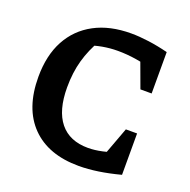

<svg xmlns="http://www.w3.org/2000/svg" viewBox="-122 -788 905 916"><g transform="rotate(20 330.5 -330.0)"><path d="M372 10Q217 10 131.5 -77Q46 -164 46 -324Q46 -433 87.5 -510Q129 -587 206.5 -628.5Q284 -670 392 -670Q433 -670 481.5 -663.5Q530 -657 581 -644L548 -540Q501 -555 454 -562.5Q407 -570 360 -570Q321 -570 282.5 -563Q244 -556 207 -542L262 -583Q227 -524 209.5 -461.5Q192 -399 192 -324Q192 -207 241 -146.5Q290 -86 384 -86Q417 -86 456 -94.5Q495 -103 541 -120L581 -21Q464 10 372 10ZM445 -18 524 -231H581V-21ZM524 -434 446 -646 581 -644V-434Z"/></g></svg>

Font: Piazzolla 24pt
Style: Bold
Weight: 700
Designer: Juan Pablo del Peral
Foundry: Huerta Tipografica
Version: Version 2.005